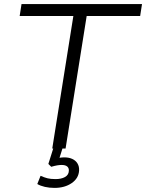

<svg xmlns="http://www.w3.org/2000/svg" viewBox="-20 -725 713 937"><path d="M235 0 338 -647H76L85 -705H673L664 -647H403L300 0ZM246 192Q221 192 199 187Q177 182 162 173L178 133Q196 141 211.5 145Q227 149 251 149Q279 149 297 139Q315 129 316 109Q317 95 308 87.5Q299 80 281 80Q271 80 259 82Q247 84 230 89L216 75L246 -20H291L267 56L246 50Q258 47 270.5 45Q283 43 294 43Q316 43 332.5 50.5Q349 58 358 72.5Q367 87 366 107Q364 145 330 168.5Q296 192 246 192Z"/></svg>

Font: Nunito Sans 10pt Light
Style: Italic
Weight: 300
Italic angle: -9°
Designer: Vernon Adams
Foundry: Vernon Adams
Version: Version 3.101;gftools[0.9.27]